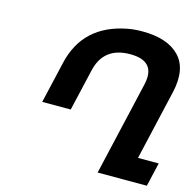

<svg xmlns="http://www.w3.org/2000/svg" viewBox="-109 -864 993 976"><g transform="rotate(15 388.0 -376.0)"><path d="M523 -752Q656 -752 718.5 -686.5Q781 -621 752 -494L667 -125H776L747 0H488L602 -494Q632 -624 493 -624Q354 -624 324 -494L273 -274H123L174 -494Q222 -702 444 -745Q480 -752 523 -752Z"/></g></svg>

Font: Miedinger
Style: Bold-Italic
Weight: 700
Italic angle: -13°
Version: Version 001.000